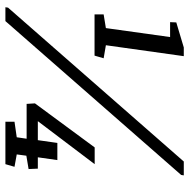

<svg xmlns="http://www.w3.org/2000/svg" viewBox="-15 -686 701 711"><g transform="rotate(90 335.5 -330.5)"><path d="M117.2 -609.9H62L63 -632.8L155.8 -660.6H188L147.5 -372.1L195.8 -363.8L186 -330.1H33.2V-363.8L84 -372.1ZM578.1 -660.6H629.4L627.9 -650.9L58.1 0H6.8L8.3 -9.8ZM587.9 0H430.7V-33.7L488.3 -42L493.7 -78.6H364.7L362.8 -109.4L525.9 -330.6H587.9L428.7 -120.1H499L509.3 -192.4H572.8L562.5 -120.1H604.5L606 -85.9L556.6 -77.6L551.8 -42L597.7 -33.7Z"/></g></svg>

Font: Noticia Text
Style: Italic
Weight: 400
Italic angle: -8°
Designer: JM Sole
Foundry: JM Sole
Version: Version 1.003